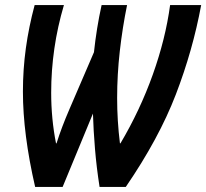

<svg xmlns="http://www.w3.org/2000/svg" viewBox="-20 -734 810 754"><path d="M226 0 345 -288Q347 -222 353 -149.5Q359 -77 371 0H474Q604 -190 670.5 -363Q737 -536 770 -714H648Q630 -581 580 -441Q530 -301 453 -171H451Q440 -260 440 -349Q440 -441 450.5 -533.5Q461 -626 479 -714H379Q369 -669 361.5 -622.5Q354 -576 349 -529L253 -306Q221 -232 202 -171H200Q181 -267 181 -370Q181 -545 231 -714H116Q93 -628 81.5 -544.5Q70 -461 70 -374Q70 -208 118 0Z"/></svg>

Font: Noto Sans Display Condensed
Style: Bold Italic
Weight: 700
Width: 3
Designer: Monotype Design team
Foundry: Monotype Imaging Inc.
Version: 1.000